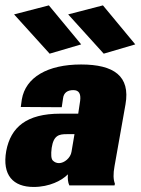

<svg xmlns="http://www.w3.org/2000/svg" viewBox="-50 -703 533 728"><path d="M77.6 5.9C137.7 5.9 184.6 -18.6 207.5 -42C206.1 -26.9 207.5 -11.2 212.9 0H384.3L385.7 -6.3C379.4 -22.5 378.9 -43.9 384.3 -73.2L425.8 -307.1C444.8 -414.6 381.8 -458.5 257.3 -458.5C130.9 -458.5 46.9 -410.2 32.7 -325.7L28.8 -297.4L184.1 -296.4L189 -329.6C191.4 -351.6 206.1 -361.3 228 -361.3C249 -361.3 257.3 -348.1 253.9 -320.8L246.6 -272H178.7C50.3 -272 -9.3 -220.7 -26.4 -130.4C-42.5 -38.6 0 5.9 77.6 5.9ZM173.8 -84.5C164.6 -84.5 156.7 -87.9 150.4 -94.2C144 -100.6 142.6 -116.7 146 -142.6C153.3 -189.9 173.8 -194.3 202.6 -194.3H232.4L221.2 -127.9C217.8 -104 193.4 -84.5 173.8 -84.5ZM138.2 -499.5 257.8 -534.7 135.3 -682.6 3.4 -648.4ZM343.3 -499.5 462.9 -534.7 340.3 -682.6 208.5 -648.4Z"/></svg>

Font: Roboto Flex Super Cond Black
Style: Italic
Weight: 900
Width: 3
Italic angle: -10°
Designer: Berlow after Robertson
Foundry: Google
Version: Version 3.200;Glyphs 3.3 (3311)